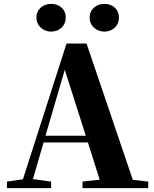

<svg xmlns="http://www.w3.org/2000/svg" viewBox="-20 -976 801 996"><path d="M521 -812C562 -812 597 -840 597 -885C597 -930 562 -956 521 -956C482 -956 445 -930 445 -885C445 -840 482 -812 521 -812ZM245 -812C286 -812 321 -840 321 -885C321 -930 286 -956 245 -956C206 -956 169 -930 169 -885C169 -840 206 -812 245 -812ZM216 -272 316 -614 425 -272ZM669 -43 429 -750H325L99 -46L16 -34V0H245V-34L151 -47L206 -237H436L497 -44L408 -34V0H749V-34Z"/></svg>

Font: Noto Serif TC Black
Style: Regular
Weight: 900
Version: Version 1.001;PS 1.001;hotconv 16.6.54;makeotf.lib2.5.65590